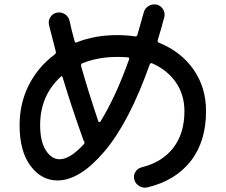

<svg xmlns="http://www.w3.org/2000/svg" viewBox="-20 -822 1040 885"><path d="M260.7 -468.8Q165 -381.8 165 -245.1Q165 -169.9 191.4 -128.9Q217.8 -87.9 254.9 -87.9Q302.7 -87.9 366.2 -157.2Q372.1 -165 368.2 -169.9L366.2 -171.9Q365.2 -174.8 364.3 -176.8Q308.6 -332 268.6 -465.8Q266.6 -474.6 260.7 -468.8ZM519.5 -559.6Q432.6 -559.6 359.4 -530.3Q352.5 -527.3 353.5 -518.6Q385.7 -403.3 433.6 -261.7Q434.6 -259.8 437.5 -259.3Q440.4 -258.8 442.4 -260.7Q513.7 -376 575.2 -548.8Q577.1 -557.6 569.3 -557.6Q552.7 -559.6 519.5 -559.6ZM245.1 9.8Q170.9 9.8 120.6 -57.6Q70.3 -125 70.3 -245.1Q70.3 -344.7 112.3 -428.7Q154.3 -512.7 231.4 -570.3Q239.3 -576.2 237.3 -584Q226.6 -624 206.1 -706.1Q201.2 -725.6 211.9 -742.7Q222.7 -759.8 242.2 -763.7Q261.7 -767.6 278.8 -756.8Q295.9 -746.1 300.8 -725.6Q308.6 -686.5 324.2 -630.9Q326.2 -623 334 -627Q418 -660.2 519.5 -660.2Q562.5 -660.2 601.6 -654.3Q610.4 -652.3 613.3 -661.1Q626 -705.1 642.6 -764.6Q647.5 -784.2 665 -794.4Q682.6 -804.7 702.1 -800.8Q721.7 -795.9 731.9 -778.8Q742.2 -761.7 737.3 -743.2Q724.6 -694.3 707 -636.7Q705.1 -627.9 712.9 -625Q814.5 -584 872.1 -501.5Q929.7 -418.9 929.7 -309.6Q929.7 -168.9 858.4 -78.6Q787.1 11.7 658.2 42Q638.7 45.9 621.1 35.2Q603.5 24.4 598.6 3.9Q594.7 -14.6 604.5 -30.3Q614.3 -45.9 632.8 -50.8Q727.5 -74.2 778.8 -140.6Q830.1 -207 830.1 -309.6Q830.1 -384.8 791 -441.9Q752 -499 680.7 -530.3Q673.8 -533.2 669.9 -524.4Q575.2 -257.8 461.4 -124Q347.7 9.8 245.1 9.8Z"/></svg>

Font: Rounded Mgen+ 1mn medium
Style: Regular
Weight: 500
Designer: [Source Han Sans]
Ryoko NISHIZUKA  (kana & ideographs); Paul D. Hunt (Latin, Greek & Cyrillic); Wenlong ZHANG  (bopomofo
Version: Version 1.059.20150602